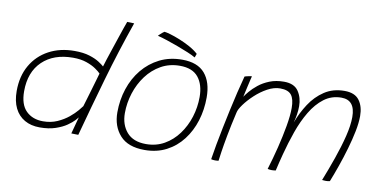

<svg xmlns="http://www.w3.org/2000/svg" viewBox="-70 -901 2251 1122"><g transform="rotate(10 1056.0 -340.0)"><path d="M395.5 -1.5Q398.5 -12 404 -33Q409.5 -54 415 -74.2Q420.5 -94.5 422.5 -101.5Q420.5 -98 406.5 -82.8Q392.5 -67.5 366.2 -49.2Q340 -31 300.2 -17.5Q260.5 -4 207 -4Q155 -4 117 -25.8Q79 -47.5 58.5 -89Q38 -130.5 38 -190.5Q38 -278.5 75.2 -343.2Q112.5 -408 178.8 -443.8Q245 -479.5 331 -479.5Q384 -479.5 420.5 -468Q457 -456.5 479 -442Q501 -427.5 510 -419Q514.5 -435 524 -464Q533.5 -493 545.2 -528Q557 -563 568.5 -597.5Q580 -632 589.5 -659.5Q599 -687 604 -700Q615 -700 627 -699.5Q639 -699 645.5 -698.5Q583.5 -521 533.2 -346Q483 -171 437 -0.5Q430.5 -0.5 421.5 -0.8Q412.5 -1 405 -1.2Q397.5 -1.5 395.5 -1.5ZM219.5 -42.5Q266 -42.5 303.8 -59.2Q341.5 -76 369.8 -99.2Q398 -122.5 415 -143Q432 -163.5 437 -170.5Q441 -184 449.5 -212.2Q458 -240.5 467.5 -273Q477 -305.5 485.2 -333.5Q493.5 -361.5 497 -374.5Q487.5 -385 465.5 -400.2Q443.5 -415.5 409.5 -427.2Q375.5 -439 329.5 -439Q215 -439 148 -374.8Q81 -310.5 81 -196.5Q81 -118 119.2 -80.2Q157.5 -42.5 219.5 -42.5Z M833 19.5Q734.5 19.5 686.8 -33.8Q639 -87 639 -170Q639 -243.5 661 -310Q683 -376.5 725 -427.8Q767 -479 826.2 -508.8Q885.5 -538.5 960 -538.5Q1051 -538.5 1094.5 -487.5Q1138 -436.5 1138 -345.5Q1138 -273 1117.8 -207.5Q1097.5 -142 1058.2 -90.8Q1019 -39.5 962.2 -10Q905.5 19.5 833 19.5ZM835.5 -16Q895.5 -16 943.8 -43.5Q992 -71 1026.2 -117.5Q1060.5 -164 1078.8 -222Q1097 -280 1097 -341Q1097 -414.5 1062 -457.8Q1027 -501 952.5 -501Q890.5 -501 840.8 -473Q791 -445 755.8 -397.8Q720.5 -350.5 701.8 -292Q683 -233.5 683 -173Q683 -104.5 721.2 -60.2Q759.5 -16 835.5 -16ZM828.5 -681Q838.5 -680.5 863.8 -673.2Q889 -666 921.2 -653Q953.5 -640 984.5 -623Q1015.5 -606 1036.5 -586.5Q1036 -585 1034.2 -580.2Q1032.5 -575.5 1030.8 -570.5Q1029 -565.5 1028 -564Q1011.5 -574 982.2 -586.2Q953 -598.5 918.5 -611.2Q884 -624 851.2 -634.8Q818.5 -645.5 794.5 -651.5Q799.5 -656.5 805.8 -662.5Q812 -668.5 818.2 -673.5Q824.5 -678.5 828.5 -681Z M1226.5 5Q1232.5 -35 1241.5 -84Q1250.5 -133 1261.5 -187Q1272.5 -241 1284.5 -296.5Q1296.5 -352 1309.2 -405Q1322 -458 1334.5 -504.5Q1338 -506 1343.8 -507.5Q1349.5 -509 1355.8 -510.2Q1362 -511.5 1367.8 -512.5Q1373.5 -513.5 1377 -513.5Q1375 -506 1370.8 -488Q1366.5 -470 1361.8 -449Q1357 -428 1353.2 -410.5Q1349.5 -393 1348 -387Q1355.5 -399 1373 -420Q1390.5 -441 1417.8 -463Q1445 -485 1482.5 -500Q1520 -515 1568 -515Q1628.5 -515 1653.8 -477.2Q1679 -439.5 1679 -389Q1679 -364.5 1675 -339.2Q1671 -314 1664.5 -290.5Q1686.5 -350 1721.2 -403.2Q1756 -456.5 1806.5 -490Q1857 -523.5 1925.5 -523.5Q1986.5 -523.5 2013.2 -487.5Q2040 -451.5 2040 -394Q2040 -354.5 2029.8 -303.2Q2019.5 -252 2003.2 -196Q1987 -140 1968.2 -86.5Q1949.5 -33 1932 10.5Q1926.5 12 1920.8 12.8Q1915 13.5 1909 13.5Q1904.5 13.5 1898.2 13Q1892 12.5 1886 12Q1913 -56 1938.2 -128Q1963.5 -200 1979.8 -265.8Q1996 -331.5 1996 -380.5Q1996 -481.5 1914.5 -481.5Q1856 -481.5 1811.5 -447.8Q1767 -414 1733.8 -358.2Q1700.5 -302.5 1676.5 -234.2Q1652.5 -166 1634.5 -97Q1628 -72.5 1621.5 -46.2Q1615 -20 1609.5 4.5Q1604 5 1597.8 5.8Q1591.5 6.5 1586.5 6.5Q1581 6.5 1573.8 5.8Q1566.5 5 1561.5 3.5Q1581.5 -61.5 1598.8 -131Q1616 -200.5 1627 -263.5Q1638 -326.5 1638 -371Q1638 -424 1619 -448.2Q1600 -472.5 1552.5 -472.5Q1516 -472.5 1477.5 -451.5Q1439 -430.5 1405.8 -399.5Q1372.5 -368.5 1350.5 -338.2Q1328.5 -308 1325 -289Q1306.5 -209 1295 -147.2Q1283.5 -85.5 1277.8 -46.2Q1272 -7 1270.5 6.5Q1267 7 1260.8 7.5Q1254.5 8 1250 8Q1243.5 8 1237.8 7.2Q1232 6.5 1226.5 5Z"/></g></svg>

Font: Grandstander Thin
Style: Italic
Weight: 100
Italic angle: -15°
Designer: Tyler Finck
Foundry: Etcetera Type Co
Version: Version 1.200